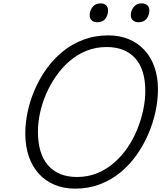

<svg xmlns="http://www.w3.org/2000/svg" viewBox="-20 -1100 965 1139"><path d="M426 19Q359 19 304.5 -3.5Q250 -26 211 -68.5Q172 -111 151 -171.5Q130 -232 130 -308Q130 -368 143.5 -434Q157 -500 185 -565.5Q213 -631 254 -689Q295 -747 350 -792.5Q405 -838 473.5 -864Q542 -890 623 -890Q690 -890 744 -867.5Q798 -845 836.5 -803.5Q875 -762 896 -703Q917 -644 917 -570Q917 -506 902.5 -438Q888 -370 859.5 -304Q831 -238 789.5 -179.5Q748 -121 693.5 -76.5Q639 -32 572 -6.5Q505 19 426 19ZM437 -50Q502 -50 557.5 -73Q613 -96 658 -135.5Q703 -175 737.5 -226Q772 -277 795 -334.5Q818 -392 830 -449.5Q842 -507 842 -560Q842 -624 827 -672.5Q812 -721 782.5 -754Q753 -787 710.5 -804Q668 -821 612 -821Q548 -821 492.5 -798.5Q437 -776 392 -737Q347 -698 312 -647.5Q277 -597 253 -541Q229 -485 217 -428Q205 -371 205 -318Q205 -254 220 -204Q235 -154 264.5 -120Q294 -86 337 -68Q380 -50 437 -50ZM556 -968Q537 -968 524.5 -979Q512 -990 512 -1011Q512 -1037 529 -1058.5Q546 -1080 577 -1080Q596 -1080 608.5 -1069.5Q621 -1059 621 -1037Q621 -1011 605.5 -989.5Q590 -968 556 -968ZM800 -968Q782 -968 769 -979Q756 -990 756 -1011Q756 -1037 773 -1058.5Q790 -1080 821 -1080Q840 -1080 853 -1069.5Q866 -1059 866 -1037Q866 -1011 850 -989.5Q834 -968 800 -968Z"/></svg>

Font: Playwrite DK Loopet Light
Style: Regular
Weight: 300
Version: Version 1.003